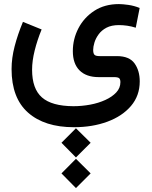

<svg xmlns="http://www.w3.org/2000/svg" viewBox="-20 -395 761 964"><path d="M288.6 321.8 361.3 249 435.1 321.8 361.3 395.5ZM288.6 475.6 361.3 402.3 435.1 475.6 361.3 549.3ZM189 -247.1Q167 -193.4 154.1 -141.4Q141.1 -89.4 141.1 -44.9Q141.1 50.8 190.7 94.2Q240.2 137.7 348.6 138.2Q391.1 138.2 432.9 130.4Q474.6 122.6 508.8 106.9Q543 91.3 563.7 69.1Q584.5 46.9 584.5 17.6Q584.5 3.4 578.4 -2.2Q572.3 -7.8 552.2 -7.8H475.6Q413.1 -7.8 379.4 -41.5Q345.7 -75.2 345.7 -138.2Q345.7 -199.2 373.8 -253.2Q401.9 -307.1 453.6 -340.8Q505.4 -374.5 577.1 -374.5Q595.2 -374.5 624.5 -370.4Q653.8 -366.2 681.2 -355L661.6 -255.9Q640.6 -262.7 618.7 -265.9Q596.7 -269 577.1 -269Q539.6 -269 514.6 -255.9Q489.7 -242.7 475.1 -222.4Q460.4 -202.1 454.1 -181.2Q447.8 -160.2 447.8 -144.5Q447.8 -127.4 453.9 -120.4Q460 -113.3 480.5 -113.3H568.4Q629.9 -112.8 655.8 -76.4Q681.6 -40 681.6 13.7Q681.6 85.4 637.7 137Q593.8 188.5 518.8 216.1Q443.8 243.7 351.1 243.7Q203.6 243.7 120.8 170.4Q38.1 97.2 38.1 -48.3Q38.1 -103.5 53.5 -162.6Q68.8 -221.7 95.2 -285.2Z"/></svg>

Font: Vazir Medium WOL-UI
Style: Medium-WOL-UI
Weight: 500
Designer: Saber Rastikerdar
Foundry: Saber Rastikerdar
Version: Version 30.1.0